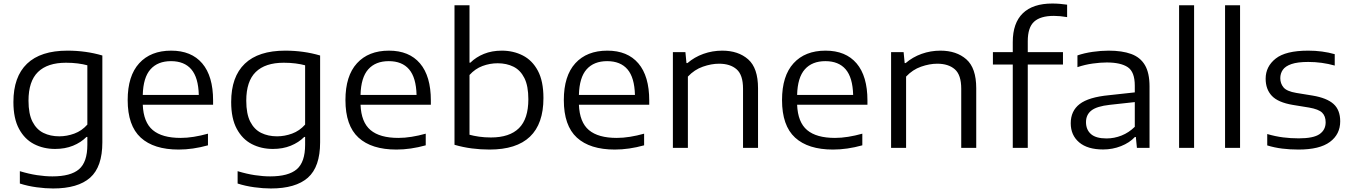

<svg xmlns="http://www.w3.org/2000/svg" viewBox="-20 -838 7658 1088"><path d="M281 230Q237.5 230 187.5 223.2Q137.5 216.5 92.5 202V132Q143.5 147.5 189.8 154.5Q236 161.5 277 161.5Q380.5 161.5 427.8 121Q475 80.5 475 -17.5V-62H470Q438.5 -30.5 393.5 -12.2Q348.5 6 292.5 6Q226.5 6 173 -21.5Q119.5 -49 87.8 -107.8Q56 -166.5 56 -260Q56 -403 133.2 -477Q210.5 -551 362 -551Q467 -551 560 -523.5V-31.5Q560 107.5 490.8 168.8Q421.5 230 281 230ZM316 -65.5Q359 -65.5 401.2 -81Q443.5 -96.5 475 -132V-468Q451.5 -474.5 420.8 -478.5Q390 -482.5 354 -482.5Q249 -482.5 195.2 -430Q141.5 -377.5 141.5 -267.5Q141.5 -192.5 164.2 -148.2Q187 -104 226.2 -84.8Q265.5 -65.5 316 -65.5Z M992.5 9.5Q851.5 9.5 777.5 -58.2Q703.5 -126 703.5 -271Q703.5 -408 768.8 -479.5Q834 -551 950 -551Q1064.5 -551 1126 -478.8Q1187.5 -406.5 1187.5 -268.5V-244.5H789Q793 -145 845.8 -100.8Q898.5 -56.5 1003.5 -56.5Q1039.5 -56.5 1078.5 -62.8Q1117.5 -69 1158.5 -80.5V-14.5Q1072.5 9.5 992.5 9.5ZM949 -491.5Q874 -491.5 832.8 -445.2Q791.5 -399 789 -300H1106.5Q1104 -398.5 1064.2 -445Q1024.5 -491.5 949 -491.5Z M1515 230Q1471.5 230 1421.5 223.2Q1371.5 216.5 1326.5 202V132Q1377.5 147.5 1423.8 154.5Q1470 161.5 1511 161.5Q1614.5 161.5 1661.8 121Q1709 80.5 1709 -17.5V-62H1704Q1672.5 -30.5 1627.5 -12.2Q1582.5 6 1526.5 6Q1460.5 6 1407 -21.5Q1353.5 -49 1321.8 -107.8Q1290 -166.5 1290 -260Q1290 -403 1367.2 -477Q1444.5 -551 1596 -551Q1701 -551 1794 -523.5V-31.5Q1794 107.5 1724.8 168.8Q1655.5 230 1515 230ZM1550 -65.5Q1593 -65.5 1635.2 -81Q1677.5 -96.5 1709 -132V-468Q1685.5 -474.5 1654.8 -478.5Q1624 -482.5 1588 -482.5Q1483 -482.5 1429.2 -430Q1375.5 -377.5 1375.5 -267.5Q1375.5 -192.5 1398.2 -148.2Q1421 -104 1460.2 -84.8Q1499.5 -65.5 1550 -65.5Z M2226.5 9.5Q2085.5 9.5 2011.5 -58.2Q1937.5 -126 1937.5 -271Q1937.5 -408 2002.8 -479.5Q2068 -551 2184 -551Q2298.5 -551 2360 -478.8Q2421.5 -406.5 2421.5 -268.5V-244.5H2023Q2027 -145 2079.8 -100.8Q2132.5 -56.5 2237.5 -56.5Q2273.5 -56.5 2312.5 -62.8Q2351.5 -69 2392.5 -80.5V-14.5Q2306.5 9.5 2226.5 9.5ZM2183 -491.5Q2108 -491.5 2066.8 -445.2Q2025.5 -399 2023 -300H2340.5Q2338 -398.5 2298.2 -445Q2258.5 -491.5 2183 -491.5Z M2754 9.5Q2703 9.5 2653.2 3Q2603.5 -3.5 2555.5 -17.5V-808H2640.5V-483H2645.5Q2677.5 -514.5 2722.5 -532.8Q2767.5 -551 2823.5 -551Q2889 -551 2942.8 -523.5Q2996.5 -496 3028 -437Q3059.5 -378 3059.5 -282.5Q3059.5 9.5 2754 9.5ZM2762 -59Q2867.5 -59 2920.8 -111.8Q2974 -164.5 2974 -275.5Q2974 -351 2951.5 -395.8Q2929 -440.5 2889.8 -460Q2850.5 -479.5 2800 -479.5Q2756 -479.5 2714.2 -464Q2672.5 -448.5 2640.5 -413V-74.5Q2664 -68 2695 -63.5Q2726 -59 2762 -59Z M3464 9.5Q3323 9.5 3249 -58.2Q3175 -126 3175 -271Q3175 -408 3240.2 -479.5Q3305.5 -551 3421.5 -551Q3536 -551 3597.5 -478.8Q3659 -406.5 3659 -268.5V-244.5H3260.5Q3264.5 -145 3317.2 -100.8Q3370 -56.5 3475 -56.5Q3511 -56.5 3550 -62.8Q3589 -69 3630 -80.5V-14.5Q3544 9.5 3464 9.5ZM3420.5 -491.5Q3345.5 -491.5 3304.2 -445.2Q3263 -399 3260.5 -300H3578Q3575.5 -398.5 3535.8 -445Q3496 -491.5 3420.5 -491.5Z M3793 0V-542.5H3864L3870 -480.5H3875.5Q3915 -514.5 3966 -532.8Q4017 -551 4072.5 -551Q4163.5 -551 4219.5 -501.8Q4275.5 -452.5 4275.5 -338V0H4190.5V-335.5Q4190.5 -413.5 4154.2 -445.2Q4118 -477 4054.5 -477Q4011 -477 3963 -460.2Q3915 -443.5 3878 -404V0Z M4700.5 9.5Q4559.5 9.5 4485.5 -58.2Q4411.5 -126 4411.5 -271Q4411.5 -408 4476.8 -479.5Q4542 -551 4658 -551Q4772.5 -551 4834 -478.8Q4895.5 -406.5 4895.5 -268.5V-244.5H4497Q4501 -145 4553.8 -100.8Q4606.5 -56.5 4711.5 -56.5Q4747.5 -56.5 4786.5 -62.8Q4825.5 -69 4866.5 -80.5V-14.5Q4780.5 9.5 4700.5 9.5ZM4657 -491.5Q4582 -491.5 4540.8 -445.2Q4499.5 -399 4497 -300H4814.5Q4812 -398.5 4772.2 -445Q4732.5 -491.5 4657 -491.5Z M5029.5 0V-542.5H5100.5L5106.5 -480.5H5112Q5151.5 -514.5 5202.5 -532.8Q5253.5 -551 5309 -551Q5400 -551 5456 -501.8Q5512 -452.5 5512 -338V0H5427V-335.5Q5427 -413.5 5390.8 -445.2Q5354.5 -477 5291 -477Q5247.5 -477 5199.5 -460.2Q5151.5 -443.5 5114.5 -404V0Z M5719 0V-472.5H5606.5V-542.5H5719V-599.5Q5719 -707.5 5776 -762.8Q5833 -818 5943 -818Q5965 -818 5986 -816.2Q6007 -814.5 6027 -811.5V-741Q5987 -748 5952 -748Q5876 -748 5840 -715.2Q5804 -682.5 5804 -604.5V-542.5H6003.5V-472.5H5804V0Z M6231 9Q6142.5 9 6095 -31.5Q6047.5 -72 6047.5 -139.5Q6047.5 -209.5 6098.2 -248.5Q6149 -287.5 6264 -298.5L6410.5 -314.5V-352.5Q6410.5 -430.5 6370.8 -457.2Q6331 -484 6251.5 -484Q6216.5 -484 6172.5 -478Q6128.5 -472 6085.5 -457.5V-524Q6124.5 -537.5 6171.8 -544.2Q6219 -551 6262 -551Q6338.5 -551 6390 -532.2Q6441.5 -513.5 6467.8 -469.2Q6494 -425 6494 -348V0H6422.5L6416.5 -61.5H6411Q6380.5 -29 6332.5 -10Q6284.5 9 6231 9ZM6134 -146Q6134 -103 6162.2 -78.2Q6190.5 -53.5 6250.5 -53.5Q6294 -53.5 6335.5 -70Q6377 -86.5 6410.5 -119.5V-259.5L6269 -244Q6195.5 -236 6164.8 -212Q6134 -188 6134 -146Z M6661.5 0V-808H6746.5V0Z M6922 0V-808H7007V0Z M7338 9.5Q7289.5 9.5 7245.5 4Q7201.5 -1.5 7161 -14V-78.5Q7207.5 -65 7250.8 -59.5Q7294 -54 7339.5 -54Q7423 -54 7457.5 -78Q7492 -102 7492 -145Q7492 -180 7472.2 -199.5Q7452.5 -219 7398 -228.5L7306 -243.5Q7222.5 -257.5 7187.2 -294.8Q7152 -332 7152 -392Q7152 -461 7208.8 -506Q7265.5 -551 7393 -551Q7474 -551 7543.5 -531V-466.5Q7470.5 -487 7393.5 -487Q7333 -487 7298.2 -475Q7263.5 -463 7249.2 -442.2Q7235 -421.5 7235 -395Q7235 -365 7253.2 -342.8Q7271.5 -320.5 7325.5 -311.5L7417.5 -296.5Q7498.5 -283 7536.5 -249Q7574.5 -215 7574.5 -150.5Q7574.5 -77 7516.2 -33.8Q7458 9.5 7338 9.5Z"/></svg>

Font: Encode Sans Expanded Expanded
Style: Regular
Weight: 400
Width: 7
Designer: Multiple Designers
Foundry: Impallari Type
Version: Version 3.000; ttfautohint (v1.8.3) -l 8 -r 50 -G 200 -x 14 